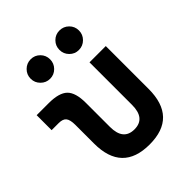

<svg xmlns="http://www.w3.org/2000/svg" viewBox="-210 -872 1006 1006"><g transform="rotate(-45 293.0 -368.5)"><path d="M312.5 9.8Q109.9 9.8 109.9 -200.2V-338.4Q109.9 -376 97.7 -391.4Q85.4 -406.7 55.2 -406.7H2.4V-517.6H91.8Q168.5 -517.6 199.5 -487.1Q230.5 -456.5 230.5 -380.9V-202.6Q230.5 -102.5 312.5 -102.5Q394 -102.5 394 -202.6V-517.6H514.6V-200.2Q514.6 9.8 312.5 9.8ZM400.4 -602.5Q370.6 -602.5 349.6 -623.8Q328.6 -645 328.6 -674.8Q328.6 -705.1 349.6 -726.1Q370.6 -747.1 400.4 -747.1Q430.7 -747.1 451.9 -726.1Q473.1 -705.1 473.1 -674.8Q473.1 -645 451.9 -623.8Q430.7 -602.5 400.4 -602.5ZM187.5 -602.5Q157.7 -602.5 136.5 -623.8Q115.2 -645 115.2 -674.8Q115.2 -705.1 136.5 -726.1Q157.7 -747.1 187.5 -747.1Q217.3 -747.1 238.3 -726.1Q259.3 -705.1 259.3 -674.8Q259.3 -645 238.3 -623.8Q217.3 -602.5 187.5 -602.5Z"/></g></svg>

Font: Cascadia Mono PL SemiBold
Style: Regular
Weight: 600
Monospace: yes
Designer: Aaron Bell
Foundry: Saja Typeworks
Version: Version 2404.023; ttfautohint (v1.8.4)